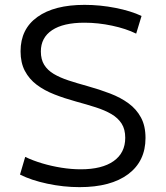

<svg xmlns="http://www.w3.org/2000/svg" viewBox="-20 -760 681 790"><path d="M307.3 10Q241 10 174.7 -4.2Q108.3 -18.3 62.3 -41.7L83.7 -114.4Q115 -99.4 153.5 -87.9Q192 -76.4 233 -69.9Q274 -63.4 312 -63.4Q400 -63.4 447.6 -97.2Q495.3 -131 495.3 -193Q495.3 -228 480.5 -251.3Q465.6 -274.6 438.6 -290.5Q411.6 -306.3 374.3 -318.3Q337 -330.3 292.6 -342.3Q245.3 -355.3 204 -371.5Q162.6 -387.6 131.3 -411.1Q100 -434.7 82.3 -468.3Q64.6 -502 64.6 -549Q64.6 -640.7 134 -690.3Q203.3 -740 328 -740Q391.7 -740 455.2 -727.5Q518.7 -715 562.4 -694.3L540.3 -621.6Q498.3 -642.3 441 -654.4Q383.7 -666.6 327.3 -666.6Q240.4 -666.6 194.2 -635.8Q148.1 -605 148.1 -548.3Q148.1 -515.3 161.9 -493.2Q175.7 -471 201.2 -455.8Q226.7 -440.7 261.5 -429.2Q296.4 -417.7 339 -406Q389.4 -392 432.9 -375.3Q476.4 -358.7 508.9 -334.8Q541.4 -311 560 -276.5Q578.7 -242 578.7 -192.3Q578.7 -96.7 507.4 -43.3Q436 10 307.3 10Z"/></svg>

Font: M PLUS 2 Thin
Style: Regular
Weight: 100
Designer: Coji Morishita
Foundry: UNDERFOREST DESIGN
Version: Version 1.001